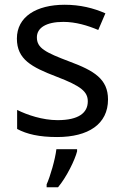

<svg xmlns="http://www.w3.org/2000/svg" viewBox="-20 -566 519 807"><path d="M434 -148C434 -234 375 -269 273 -307C170 -346 135 -364 135 -409C135 -449 174 -474 246 -474C298 -474 348 -459 393 -440L423 -510C373 -532 317 -546 252 -546C132 -546 51 -495 51 -404C51 -316 113 -284 217 -244C322 -204 349 -180 349 -140C349 -92 311 -61 222 -61C159 -61 94 -83 52 -104V-24C93 -2 145 10 220 10C351 10 434 -44 434 -148ZM304 70V61H217C212 104 191 176 176 209V221H224C260 178 295 106 304 70Z"/></svg>

Font: Noto Sans Lycian
Style: Regular
Weight: 400
Designer: Monotype Design Team
Foundry: Monotype Imaging Inc.
Version: Version 2.002